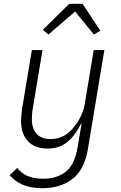

<svg xmlns="http://www.w3.org/2000/svg" viewBox="-20 -780 640 1012"><path d="M203 212Q143 212 100.5 194Q58 176 31 143L71 105Q91 132 124 147Q157 162 207 162Q282 162 328.5 123.5Q375 85 389 -4L410 -128H407Q378 -68 336 -32.5Q294 3 230 3Q164 3 127.5 -35.5Q91 -74 91 -143Q91 -157 92.5 -171.5Q94 -186 96 -204L148 -516H204L153 -209Q150 -193 149 -179Q148 -165 148 -151Q148 -102 173 -74.5Q198 -47 247 -47Q318 -47 366 -106Q372 -113 380.5 -124.5Q389 -136 398 -152Q407 -168 414.5 -187Q422 -206 426 -228L474 -516H530L443 7Q425 115 361.5 163.5Q298 212 203 212ZM415 -760 509 -618 475 -598 376 -719 235 -598 206 -623 345 -760Z"/></svg>

Font: IBM Plex Mono Light
Style: Italic
Weight: 300
Italic angle: -9°
Monospace: yes
Designer: Mike Abbink, Paul van der Laan, Pieter van Rosmalen
Foundry: Bold Monday
Version: Version 2.3